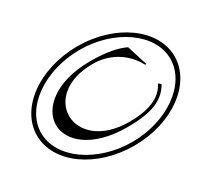

<svg xmlns="http://www.w3.org/2000/svg" viewBox="-138 -962 1346 1221"><g transform="rotate(-30 535.0 -351.5)"><path d="M536 13C814 13 1040 -150 1040 -352C1040 -553 814 -716 536 -716C256 -716 30 -553 30 -352C30 -150 256 13 536 13ZM536 -14C279 -14 61 -166 61 -352C61 -537 279 -689 536 -689C793 -689 1009 -537 1009 -352C1009 -166 793 -14 536 -14ZM554 -111C745 -111 830 -153 880 -240L862 -255C819 -167 717 -134 583 -134C375 -134 269 -247 269 -357C269 -465 368 -570 564 -570C680 -570 789 -514 851 -399H860L813 -549C759 -576 675 -593 560 -593C301 -593 168 -469 168 -349C168 -230 300 -111 554 -111Z"/></g></svg>

Font: Sprat Extended
Style: Regular
Weight: 400
Width: 9
Designer: Ethan Nakache
Foundry: Collletttivo
Version: Version 2.000;Glyphs 3.2 (3217)